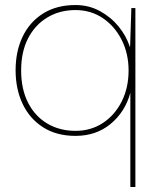

<svg xmlns="http://www.w3.org/2000/svg" viewBox="-20 -528 622 763"><path d="M498 215V-159Q477 -83 419.5 -35.5Q362 12 280 12Q205 12 151.5 -22Q98 -56 70 -115Q42 -174 42 -249Q42 -324 70 -382.5Q98 -441 151.5 -474.5Q205 -508 280 -508Q333 -508 377 -484Q421 -460 451.5 -422.5Q482 -385 496 -342H497L502 -496H518V215ZM280 -8Q341 -8 388.5 -39Q436 -70 463.5 -124.5Q491 -179 491 -248Q491 -315 463.5 -369.5Q436 -424 388.5 -456Q341 -488 280 -488Q217 -488 168 -458.5Q119 -429 91.5 -375.5Q64 -322 64 -248Q64 -174 91.5 -120Q119 -66 168 -37Q217 -8 280 -8Z"/></svg>

Font: DM Sans 28pt Thin
Style: Regular
Weight: 250
Version: Version 4.004;gftools[0.9.30]